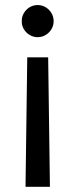

<svg xmlns="http://www.w3.org/2000/svg" viewBox="-20 -553 297 753"><path d="M80.1 179.7 86.9 -328.1H168.9L175.8 179.7ZM190.4 -469.7Q190.4 -453.1 181.9 -438.7Q173.3 -424.3 158.9 -415.8Q144.5 -407.2 127.9 -407.2Q110.8 -407.2 96.4 -415.8Q82 -424.3 73.5 -438.7Q64.9 -453.1 65.4 -469.7Q64.9 -486.8 73.5 -501.5Q82 -516.1 96.4 -524.7Q110.8 -533.2 127.9 -533.2Q144.5 -533.2 158.9 -524.7Q173.3 -516.1 181.9 -501.5Q190.4 -486.8 190.4 -469.7Z"/></svg>

Font: WEMIX Pretendard
Style: Regular
Weight: 400
Designer: Base glyphs from Inter by Rasmus Andersson; Hangeul glyphs from Noto Sans CJK(Source Han Sans) by Jang Soo-young and Kan
Foundry: Kil Hyung-jin
Version: Version 1.000